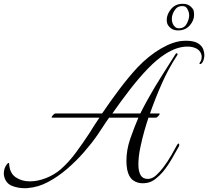

<svg xmlns="http://www.w3.org/2000/svg" viewBox="-50 -918 1095 1010"><path d="M98 71Q94 72 89 72Q84 72 79 72Q45 72 14 60Q-17 48 -27 14Q-30 5 -30 -6Q-30 -33 -13 -55Q-9 -59 -5.5 -60.5Q-2 -62 -2 -56Q1 -7 32.5 14.5Q64 36 107 36Q148 36 191.5 19Q235 2 269 -27Q313 -66 350.5 -117Q388 -168 422 -220Q434 -240 447 -260Q460 -280 473 -299H224Q222 -299 222 -301Q222 -306 229.5 -313.5Q237 -321 242 -321H487Q531 -386 578 -448.5Q625 -511 673 -563Q732 -625 796.5 -662.5Q861 -700 913 -703Q941 -705 963.5 -700.5Q986 -696 1000 -684Q1013 -674 1019 -659Q1025 -644 1025 -628Q1025 -624 1024.5 -620Q1024 -616 1023 -611Q1020 -595 1011 -585Q1007 -581 1003 -581Q996 -581 1002 -590Q1011 -602 1011 -619Q1011 -628 1008 -635Q1001 -654 981.5 -663.5Q962 -673 936 -673Q880 -673 818 -633Q773 -604 726.5 -555.5Q680 -507 633.5 -447Q587 -387 541 -321H688Q697 -339 706.5 -357Q716 -375 726 -393Q763 -460 802.5 -521.5Q842 -583 873 -633Q876 -638 879 -638Q883 -638 884 -634Q885 -630 882 -627Q836 -557 801.5 -479Q767 -401 739 -321H788Q790 -321 790 -319Q790 -315 782.5 -307Q775 -299 769 -299H731Q722 -273 709.5 -229.5Q697 -186 687.5 -139Q678 -92 678 -53Q678 -17 689.5 3Q701 23 726 23Q729 23 732 23Q735 23 738 22Q755 19 772.5 3Q790 -13 807 -35Q831 -66 851 -101Q871 -136 881 -155Q886 -163 889 -163Q893 -163 893 -156Q893 -152 890 -146Q876 -121 854.5 -83.5Q833 -46 807 -14Q788 8 767 24Q746 40 723 44Q717 45 711.5 45.5Q706 46 700 46Q671 46 649 29.5Q627 13 619 -26Q617 -37 616 -49Q615 -61 615 -72Q615 -130 635.5 -189Q656 -248 678 -299H524Q508 -277 493 -253.5Q478 -230 462 -207Q433 -165 392.5 -118.5Q352 -72 304 -30.5Q256 11 203.5 39Q151 67 98 71ZM887 -758Q865 -758 851 -768Q837 -778 831 -791Q827 -800 827 -813Q827 -843 850 -870.5Q873 -898 911 -898Q934 -898 947.5 -888Q961 -878 968 -865Q969 -860 970 -853.5Q971 -847 971 -840Q971 -810 948 -784Q925 -758 887 -758ZM893 -769Q920 -770 932.5 -793.5Q945 -817 945 -836Q945 -852 939 -864Q935 -874 928.5 -880Q922 -886 908 -886Q886 -886 874 -871Q862 -856 857 -839Q854 -832 854 -818Q854 -803 860 -791Q864 -782 872 -775.5Q880 -769 893 -769Z"/></svg>

Font: MonteCarlo
Style: Regular
Weight: 400
Designer: Robert E. Leuschke
Foundry: Robert E. Leuschke
Version: Version 1.010; ttfautohint (v1.8.3)